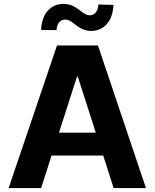

<svg xmlns="http://www.w3.org/2000/svg" viewBox="-20 -960 789 980"><path d="M190 0 243 -166H507L560 0H725L480 -728H271L24 0ZM190 -807 268 -806C271 -840 287 -860 313 -860C355 -860 376 -802 446 -802C507 -802 556 -849 559 -935L482 -937C480 -903 465 -882 437 -882C399 -882 374 -940 304 -940C241 -940 193 -894 190 -807ZM281 -283 373 -569H377L469 -283Z"/></svg>

Font: Wafeq
Style: Bold
Weight: 700
Designer: Rasmus Andersson & Azza Alameddine
Foundry: Google & TypeTogether
Version: Version 3.000;FEAKit 1.0